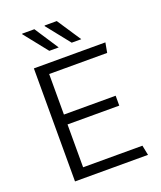

<svg xmlns="http://www.w3.org/2000/svg" viewBox="-161 -995 916 1095"><g transform="rotate(-20 297.0 -447.5)"><path d="M102 0V-686H536L525 -626H173V-380H487V-320H173V-60H533L545 0ZM355 -750 242 -892 244 -895H317L413 -750ZM219 -750 106 -892 107 -895H181L276 -750Z"/></g></svg>

Font: Chivo Medium ExtraLight
Style: Regular
Weight: 250
Version: Version 2.002